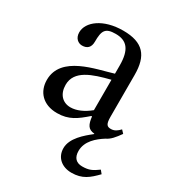

<svg xmlns="http://www.w3.org/2000/svg" viewBox="-170 -586 823 903"><g transform="rotate(30 241.5 -134.5)"><path d="M308 -62C313 -21 322 0 358 3V5C320 35 266 80 266 134C266 184 303 216 356 216C415 216 445 190 483 151L469 134C439 156 422 165 385 165C353 165 334 147 334 110C334 57 377 21 415 -3C437 -13 454 -33 476 -64L461 -80C447 -65 433 -55 414 -55C393 -55 384 -63 384 -104V-331C384 -435 343 -485 234 -485C125 -485 58 -431 58 -375C58 -342 80 -327 100 -327C128 -327 144 -342 144 -373C144 -433 154 -454 211 -454C271 -454 301 -421 301 -334V-290C215 -263 38 -237 38 -105C38 -41 80 7 157 7C221 7 257 -21 304 -62ZM301 -92C267 -64 231 -48 198 -48C155 -48 126 -79 126 -129C126 -207 210 -234 301 -257Z"/></g></svg>

Font: STIX Two Math
Style: Regular
Weight: 400
Designer: Ross Mills, John Hudson & Paul Hanslow, Tiro Typeworks Ltd; with portions MicroPress Inc., with additions and correction
Foundry: Tiro Typeworks Ltd
Version: Version 2.02 b142